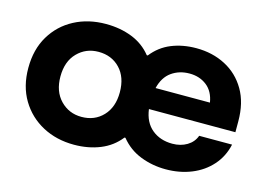

<svg xmlns="http://www.w3.org/2000/svg" viewBox="-75 -649 1108 799"><g transform="rotate(15 478.5 -250.0)"><path d="M293.3 10Q217.5 10 157.5 -22.1Q97.5 -54.2 62.5 -112.5Q27.5 -170.8 27.5 -250Q27.5 -330 62.5 -388.3Q97.5 -446.7 157.5 -478.3Q217.5 -510 293.3 -510Q355 -510 405.8 -490Q456.7 -470 490 -428.3H494.2Q527.5 -470.8 575.8 -490.4Q624.2 -510 682.5 -510Q752.5 -510 808.3 -480.8Q864.2 -451.7 896.7 -396.2Q929.2 -340.8 929.2 -260.8V-214.2H556.7Q564.2 -158.3 599.6 -129.2Q635 -100 687.5 -100Q723.3 -100 750.4 -116.2Q777.5 -132.5 787.5 -160.8H929.2Q917.5 -107.5 883.3 -69.2Q849.2 -30.8 798.8 -10.4Q748.3 10 688.3 10Q630.8 10 579.6 -10Q528.3 -30 493.3 -73.3H489.2Q455.8 -30.8 405 -10.4Q354.2 10 293.3 10ZM293.3 -110Q350 -110 385.8 -147.9Q421.7 -185.8 421.7 -250Q421.7 -315 385.8 -352.5Q350 -390 293.3 -390Q239.2 -390 202.5 -352.5Q165.8 -315 165.8 -250Q165.8 -185.8 202.5 -147.9Q239.2 -110 293.3 -110ZM560.8 -305.8H795Q787.5 -352.5 756.7 -376.7Q725.8 -400.8 682.5 -400.8Q638.3 -400.8 605.4 -377.5Q572.5 -354.2 560.8 -305.8Z"/></g></svg>

Font: Funnel Display Light
Style: Bold
Weight: 700
Version: Version 1.000